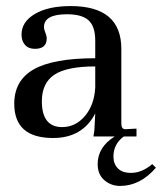

<svg xmlns="http://www.w3.org/2000/svg" viewBox="-20 -450 534 633"><path d="M482 91 494 103Q442 163 376 163Q346 163 324 144Q302 125 302 91Q302 35 358 0H288Q292 -20 292 -37L294 -76Q252 5 155 5Q27 5 27 -108Q27 -185 91.5 -221.5Q156 -258 294 -258V-316Q294 -363 272 -383Q250 -403 201 -403Q125 -403 125 -361Q125 -353 129.5 -342.5Q134 -332 134 -323Q134 -289 95 -289Q74 -289 62.5 -302Q51 -315 51 -336Q51 -378 95 -404Q139 -430 213 -430Q380 -430 380 -289V-43Q380 -24 393 -24L430 -26V0H388Q354 25 354 66Q354 90 368.5 105Q383 120 412 120Q448 120 482 91ZM185 -31Q229 -31 260 -67.5Q291 -104 294 -162V-231Q200 -231 159 -203.5Q118 -176 118 -116Q118 -31 185 -31Z"/></svg>

Font: Unna
Style: Regular
Weight: 400
Designer: Jorge de Buen U.
Foundry: Omnibus-Type
Version: Version 2.006;PS 002.006;hotconv 1.0.70;makeotf.lib2.5.58329